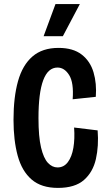

<svg xmlns="http://www.w3.org/2000/svg" viewBox="-20 -905 531 938"><path d="M263 13Q182 13 134.5 -28Q87 -69 66.5 -144Q46 -219 46 -320Q46 -430 68 -508.5Q90 -587 138.5 -629Q187 -671 266 -671Q337 -671 379 -638.5Q421 -606 437 -551.5Q453 -497 448 -432L335 -420Q341 -501 318 -538Q295 -575 261 -575Q168 -575 168 -328Q168 -237 180.5 -184.5Q193 -132 214 -109.5Q235 -87 261 -87Q292 -87 311.5 -113Q331 -139 338.5 -183Q346 -227 342 -282L457 -268Q463 -192 448.5 -128Q434 -64 390 -25.5Q346 13 263 13ZM287 -728H193L251 -885H370Z"/></svg>

Font: Bricolage Grotesque 12pt Condensed SemiBold
Style: Regular
Weight: 600
Width: 3
Designer: Mathieu Triay
Foundry: Atelier Triay
Version: Version 1.001; ttfautohint (v1.8.4.7-5d5b);gftools[0.9.33.de